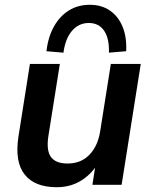

<svg xmlns="http://www.w3.org/2000/svg" viewBox="-20 -772 636 802"><path d="M217 10Q125 10 83 -43Q41 -96 57 -201L105 -505H230L182 -203Q173 -143 193 -116Q213 -89 262 -89Q318 -89 353 -125Q388 -161 398 -221L443 -505H568L488 0H366L382 -103H397Q368 -49 322 -19.5Q276 10 217 10ZM245 -552 174 -558Q181 -618 205.5 -661.5Q230 -705 268 -728.5Q306 -752 355 -752Q404 -752 439 -728Q474 -704 492 -660.5Q510 -617 507 -558L435 -552Q437 -611 415 -643.5Q393 -676 351 -676Q309 -676 281 -643.5Q253 -611 245 -552Z"/></svg>

Font: Mulish ExtraLight
Style: Bold Italic
Weight: 700
Italic angle: -9°
Version: Version 3.603